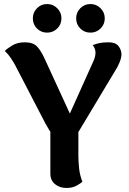

<svg xmlns="http://www.w3.org/2000/svg" viewBox="-20 -918 640 953"><path d="M288 -230Q265 -230 250 -242Q235 -254 225 -271.5Q215 -289 206 -304L55 -595Q48 -608 35 -628Q22 -648 4 -665Q14 -676 40 -692Q66 -708 103 -708Q145 -708 164.5 -686.5Q184 -665 200 -630L348 -308L292 -277L443 -613Q454 -636 454 -657Q454 -668 450 -677.5Q446 -687 440 -694Q455 -700 473 -704Q491 -708 519 -708Q553 -708 567.5 -690Q582 -672 583 -649Q583 -632 573.5 -608.5Q564 -585 550 -564L361 -249ZM369 -310V-146Q369 -118 372.5 -83.5Q376 -49 389 -16Q381 -8 360 3.5Q339 15 310 15Q276 15 253 -4Q230 -23 230 -56V-284ZM214 -756Q184 -756 163.5 -776.5Q143 -797 143 -827Q143 -856.2 163.5 -877.1Q184 -898 214 -898Q243.2 -898 264.1 -877.1Q285 -856.2 285 -827Q285 -797 264.1 -776.5Q243.2 -756 214 -756ZM429 -756Q399 -756 378.5 -776.5Q358 -797 358 -827Q358 -856.2 378.5 -877.1Q399 -898 429 -898Q458.2 -898 479.1 -877.1Q500 -856.2 500 -827Q500 -797 479.1 -776.5Q458.2 -756 429 -756Z"/></svg>

Font: Arima Thin
Style: Regular
Weight: 100
Designer: Joana Correia and Natanael Gama
Foundry: NDISCOVER
Version: Version 1.101;gftools[0.9.23]